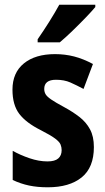

<svg xmlns="http://www.w3.org/2000/svg" viewBox="-20 -786 447 816"><path d="M379 -161Q379 -74 327 -32Q275 10 183 10Q139 10 103.5 2.5Q68 -5 34 -21V-145Q66 -127 105.5 -113.5Q145 -100 182 -100Q213 -100 227.5 -112.5Q242 -125 242 -148Q242 -160 237.5 -171.5Q233 -183 214.5 -197Q196 -211 153 -233Q91 -264 62 -302Q33 -340 33 -405Q33 -477 81.5 -516.5Q130 -556 214 -556Q256 -556 295 -546Q334 -536 375 -514L335 -408Q305 -424 279 -435.5Q253 -447 218 -447Q168 -447 168 -408Q168 -396 173.5 -386Q179 -376 197 -363.5Q215 -351 254 -330Q289 -311 317.5 -289Q346 -267 362.5 -236.5Q379 -206 379 -161ZM385 -756Q370 -738 343.5 -710.5Q317 -683 287.5 -654.5Q258 -626 234 -606H140V-619Q165 -655 189.5 -694Q214 -733 232 -766H385Z"/></svg>

Font: Noto Sans Gurmukhi Condensed
Style: Bold
Weight: 700
Width: 3
Designer: Jelle Bosma - Monotype Design Team
Foundry: Monotype Imaging Inc.
Version: Version 2.004; ttfautohint (v1.8.4.7-5d5b)